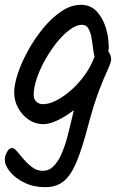

<svg xmlns="http://www.w3.org/2000/svg" viewBox="-35 -511 530 798"><path d="M153 267Q106 267 68 249Q30 231 7.5 204Q-15 177 -15 152Q-15 136 -5.5 120Q4 104 15 104Q24 104 36 118.5Q48 133 64 151.5Q80 170 99.5 184.5Q119 199 143 199Q169 199 188 179.5Q207 160 220.5 129Q234 98 243.5 63Q253 28 260 -3Q267 -34 272 -53Q194 5 145 5Q112 5 84.5 -13.5Q57 -32 40.5 -62Q24 -92 24 -127Q24 -160 39.5 -206.5Q55 -253 82.5 -302.5Q110 -352 145.5 -395Q181 -438 221 -464.5Q261 -491 301 -491Q341 -491 366.5 -464Q392 -437 404.5 -396.5Q417 -356 417 -316Q417 -310 416.5 -305.5Q416 -301 415 -298Q427 -281 427 -265Q427 -252 413 -222Q399 -192 378 -138Q357 -84 334 1Q308 102 284 160Q260 218 229.5 242.5Q199 267 153 267ZM144 -78Q169 -78 200 -94Q231 -110 262 -137.5Q293 -165 318.5 -201Q344 -237 358 -276Q354 -290 351.5 -311.5Q349 -333 345 -355.5Q341 -378 332 -393Q323 -408 306 -408Q283 -408 255.5 -388Q228 -368 201.5 -335Q175 -302 153 -263Q131 -224 118 -185.5Q105 -147 105 -116Q105 -99 116 -88.5Q127 -78 144 -78Z"/></svg>

Font: Solitreo
Style: Regular
Weight: 400
Designer: Nathan Gross, Bryan Kirschen, Binghamton University
Foundry: Eli Heuer
Version: Version 1.100; ttfautohint (v1.8.4.7-5d5b)